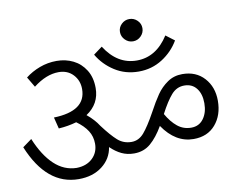

<svg xmlns="http://www.w3.org/2000/svg" viewBox="-82 -917 1251 993"><g transform="rotate(-10 543.5 -420.0)"><path d="M596 -747Q596 -771 613.5 -788Q631 -805 655 -805Q679 -805 696.5 -788Q714 -771 714 -747Q714 -723 696.5 -705.5Q679 -688 655 -688Q631 -688 613.5 -705.5Q596 -723 596 -747ZM444 -655 490 -689Q555 -587 657 -587Q759 -587 824 -689L869 -655Q837 -600 781.5 -564.5Q726 -529 657 -529Q587 -529 531.5 -564.5Q476 -600 444 -655ZM1033 -310Q1033 -234 991 -185Q949 -136 876 -136Q781 -136 715 -233Q683 -178 647 -147Q611 -116 560 -116Q524 -116 494.5 -130Q465 -144 437 -171Q428 -111 378.5 -73Q329 -35 255 -35Q87 -35 0 -247L48 -282Q85 -192 136.5 -143.5Q188 -95 254 -94Q306 -95 337.5 -125Q369 -155 369 -201Q369 -239 349.5 -269.5Q330 -300 292 -327Q247 -314 198 -311L183 -371Q352 -376 352 -491Q352 -536 323 -567Q294 -598 247 -598Q182 -598 114 -545L82 -599Q115 -625 157.5 -641Q200 -657 247 -657Q294 -657 333.5 -637.5Q373 -618 397.5 -579Q422 -540 422 -484Q422 -401 351 -354Q390 -322 412 -287Q454 -231 484.5 -204Q515 -177 557 -177Q595 -177 622.5 -209Q650 -241 687 -308Q716 -362 739.5 -396Q763 -430 797 -453.5Q831 -477 875 -477Q947 -477 990 -429.5Q1033 -382 1033 -310ZM962 -309Q962 -358 939 -387.5Q916 -417 875 -417Q835 -417 807 -385Q779 -353 746 -290Q771 -246 802 -221Q833 -196 874 -196Q915 -196 938.5 -228Q962 -260 962 -309Z"/></g></svg>

Font: Martel Sans Light
Style: Regular
Weight: 300
Designer: Dan Reynolds and Mathieu Réguer
Foundry: Dan Reynolds and Mathieu Réguer
Version: Version 1.002; ttfautohint (v1.1) -l 5 -r 5 -G 72 -x 0 -D la